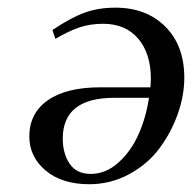

<svg xmlns="http://www.w3.org/2000/svg" viewBox="-20 -472 499 499"><path d="M56.2 -117.2Q56.2 -177.7 104.2 -211.4Q152.3 -245.1 241.2 -245.1H371.1Q372.1 -259.3 372.1 -267.1Q372.1 -333 339.1 -371.6Q306.2 -410.2 248 -410.2Q213.9 -410.2 186 -400.6Q158.2 -391.1 124 -371.1L116.2 -394Q164.6 -426.3 200.2 -439.2Q235.8 -452.1 279.8 -452.1Q360.4 -452.1 409.7 -402.8Q459 -353.5 459 -270Q459 -223.6 441.9 -175.5Q424.8 -127.4 394.3 -86.4Q363.8 -45.4 315.7 -19.3Q267.6 6.8 211.9 6.8Q141.1 6.8 98.6 -28.8Q56.2 -64.5 56.2 -117.2ZM143.1 -111.8Q143.1 -73.2 160.9 -46.6Q178.7 -20 215.8 -20Q254.9 -20 287.6 -49.3Q320.3 -78.6 339.8 -122.3Q359.4 -166 367.2 -217.8H276.9Q143.1 -217.8 143.1 -111.8Z"/></svg>

Font: Dehuti
Style: Bold-Italic
Weight: 700
Version: Version 1.2